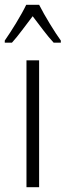

<svg xmlns="http://www.w3.org/2000/svg" viewBox="-43 -785 275 805"><path d="M121 -765H67C46 -721 5 -655 -23 -615V-606H7C33 -634 66 -681 94 -717C123 -679 154 -636 182 -606H212V-615C189 -646 144 -719 121 -765ZM121 0V-532H68V0Z"/></svg>

Font: Noto Sans Gujarati ExtraCondensed Light
Style: Regular
Weight: 300
Width: 2
Designer: Jelle Bosma - Monotype Design Team, Universal Thirst
Foundry: Monotype Imaging Inc.
Version: Version 2.106